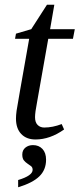

<svg xmlns="http://www.w3.org/2000/svg" viewBox="-20 -583 338 816"><path d="M128.9 -85Q128.9 -63 139.9 -52Q150.9 -41 168 -41Q203.6 -41 242.2 -55.7L252.4 -32.7Q192.4 9.8 130.9 9.8Q92.3 9.8 70.1 -13.7Q47.9 -37.1 47.9 -79.1Q47.9 -93.3 50.5 -112.5Q53.2 -131.8 104 -418H43.9L47.9 -439.9L112.8 -459L179.7 -563H210.9L192.9 -459H297.9L290 -418H185.1L137.7 -149.9Q128.9 -105 128.9 -85ZM175.8 95.7Q175.8 138.7 147.2 166.5Q118.7 194.3 57.1 212.9V182.1Q118.7 163.6 118.7 138.7Q118.7 128.4 111.8 123Q105 117.7 96.7 112.3Q88.4 106.9 81.5 98.6Q74.7 90.3 74.7 73.7Q74.7 55.2 87.9 44.4Q101.1 33.7 120.1 33.7Q145 33.7 160.4 50Q175.8 66.4 175.8 95.7Z"/></svg>

Font: Liberation Serif
Style: Italic
Weight: 400
Italic angle: -16.333°
Designer: Steve Matteson
Foundry: Ascender Corporation
Version: Version 2.1.5